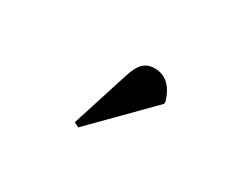

<svg xmlns="http://www.w3.org/2000/svg" viewBox="-52 -935 575 485"><g transform="rotate(30 235.0 -692.0)"><path d="M197 -579 183 -586 236 -752Q245 -781 257.5 -793Q270 -805 290 -805Q337 -805 355 -747V-739Z"/></g></svg>

Font: Literata 72pt
Style: Bold
Weight: 700
Designer: Latin by Veronika Burian and Jose Scaglione. Greek by Irene Vlachou. Cyrillic by Vera Evstafieva.
Foundry: TypeTogether
Version: Version 3.002